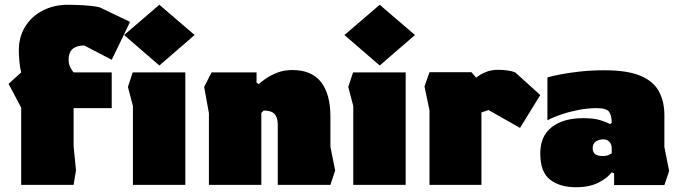

<svg xmlns="http://www.w3.org/2000/svg" viewBox="-20 -776 2853 806"><path d="M69 0V-324L16 -424L69 -472Q64 -489 61.5 -517.5Q59 -546 59 -564Q59 -621 85.5 -664Q112 -707 159 -731.5Q206 -756 265 -756Q284 -756 309.5 -755Q335 -754 359.5 -751.5Q384 -749 399 -745L526 -684L449 -525L334 -585Q268 -585 268 -526Q268 -507 275 -493.5Q282 -480 289 -472H449V-322H289V-162L299 -61L289 0Z M649 -501 501 -629 649 -756 797 -629ZM538 0V-331L517 -411L537 -472H758V0Z M857 0V-301L837 -411L868 -472H1057V-429L1066 -423Q1077 -433 1096.5 -446.5Q1116 -460 1144 -471Q1172 -482 1207 -482Q1289 -482 1328 -431Q1367 -380 1367 -288V-160L1387 -60L1367 0H1146V-253Q1146 -283 1132.5 -297.5Q1119 -312 1087 -312L1077 -302V0Z M1574 -501 1426 -629 1574 -756 1722 -629ZM1463 0V-331L1442 -411L1462 -472H1683V0Z M1783 0V-313L1762 -413L1783 -473H1959L1979 -450Q1979 -450 1990.5 -458.5Q2002 -467 2023 -475Q2044 -483 2072 -483Q2092 -483 2112 -480Q2132 -477 2143 -472L2248 -377L2163 -239L2031 -314L2001 -304V0Z M2398 10Q2331 10 2289.5 -21.5Q2248 -53 2248 -132Q2248 -205 2296.5 -242.5Q2345 -280 2428 -280Q2473 -280 2500 -271.5Q2527 -263 2541 -255L2548 -260Q2548 -291 2537 -306.5Q2526 -322 2484 -322Q2447 -322 2408.5 -314.5Q2370 -307 2336 -295.5Q2302 -284 2278 -271V-451Q2294 -456 2329 -463Q2364 -470 2413 -475.5Q2462 -481 2518 -481Q2612 -481 2667 -458.5Q2722 -436 2745.5 -393.5Q2769 -351 2769 -292V-159L2789 -58L2769 1H2558V-48L2548 -53Q2532 -30 2493.5 -10Q2455 10 2398 10ZM2511 -121Q2526 -121 2536 -126Q2546 -131 2548 -132V-154Q2548 -169 2539 -180Q2530 -191 2512 -191Q2496 -191 2482 -182.5Q2468 -174 2468 -153Q2468 -121 2511 -121Z"/></svg>

Font: Rowdies
Style: Bold
Weight: 700
Designer: Jaikishan Patel
Version: Version 1.000; ttfautohint (v1.8.3)